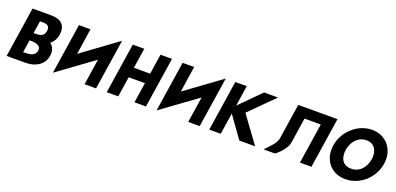

<svg xmlns="http://www.w3.org/2000/svg" viewBox="7 -1618 5177 2510"><g transform="rotate(20 2595.0 -363.5)"><path d="M294.3 -401.2 320.9 -574.6H341.3C405 -574.6 463 -570.3 450.4 -487.9C437.8 -405.5 378.5 -401.2 314.7 -401.2ZM277.9 -294.1H298.3C333.2 -294.1 443 -289.8 430.4 -207.4C417.8 -125 335.5 -120.7 271.8 -120.7H251.4ZM543.3 -356.1C585 -390.1 613.7 -438.6 622.8 -498.1C642.7 -628.1 572.6 -697.8 435.8 -697.8H172.3L65.5 0H329C465.8 0 579.8 -67.1 599.7 -197.2C610.5 -267.8 588.1 -321.3 543.3 -356.1Z M1309.2 -0.9 1416.5 -702.1 922.6 -340.9 976.2 -702.1H816.4L709.1 -0.9L1204.5 -361.3L1149.4 -0.9Z M1660.3 -283.2H1886.4L1843.3 -1.9H2003.1L2110.4 -703.1H1950.6L1907.9 -423.5H1681.8L1724.5 -703.1H1564.7L1457.4 -1.9H1617.2Z M2751.2 -0.9 2858.5 -702.1 2364.6 -340.9 2418.2 -702.1H2258.4L2151.1 -0.9L2646.5 -361.3L2591.4 -0.9Z M3522.3 -0.9 3252.4 -369.8 3585.4 -702.1H3391.6L3107.2 -415.7L3151.1 -702.1H2991.3L2884 -0.9H3043.8L3089.3 -298.4L3302.2 -0.9Z M3867 -702.1H4412.7L4305.4 -0.9H4145.6L4231.5 -561.9H4005.4L3952.4 -215.9C3943.6 -147.1 3886.8 -70.6 3799.7 -0.9H3639.9C3715.6 -85 3780.1 -134 3792.6 -215.9Z M4651.6 -363.9C4667.6 -468.5 4741.4 -573 4864.6 -573C4988.7 -573 5028.8 -468.5 5012.8 -363.9C4996.8 -259.4 4928.1 -154.8 4800.6 -154.8C4669.7 -154.8 4635.6 -259.4 4651.6 -363.9ZM4479 -363.9C4447.7 -159.1 4569.5 -0.1 4776.9 -0.1C4978.4 -0.1 5154 -159.1 5185.4 -363.9C5216.7 -568.8 5082.8 -726.9 4888.2 -726.9C4695.2 -726.9 4510.4 -568.8 4479 -363.9Z"/></g></svg>

Font: Sztylet
Style: BdObl
Weight: 700
Foundry: Cannot Into Space Fonts, PlusOne Fonts
Version: Version 0.12